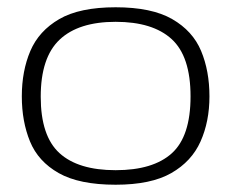

<svg xmlns="http://www.w3.org/2000/svg" viewBox="-20 -498 636 528"><path d="M298 10Q198 10 141.5 -22Q85 -54 62.5 -109Q40 -164 40 -233Q40 -303 63.5 -358Q87 -413 143 -445.5Q199 -478 298 -478Q397 -478 453.5 -445.5Q510 -413 533 -358Q556 -303 556 -233Q556 -164 531.5 -109Q507 -54 451 -22Q395 10 298 10ZM298 -30Q401 -30 452.5 -76.5Q504 -123 504 -233Q504 -343 452 -390.5Q400 -438 298 -438Q196 -438 144 -389Q92 -340 92 -232Q92 -124 143.5 -77Q195 -30 298 -30Z"/></svg>

Font: Red Rose Light
Style: Regular
Weight: 300
Designer: Jaikishan Patel
Version: Version 1.001; ttfautohint (v1.8.3)